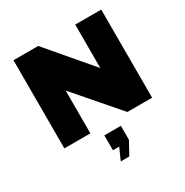

<svg xmlns="http://www.w3.org/2000/svg" viewBox="-210 -860 1254 1298"><g transform="rotate(-30 416.5 -210.5)"><path d="M759 -688V0H566L277 -334V0H74V-688H267L556 -349V-688ZM481 59V168L427 267H360L401 175H352V59Z"/></g></svg>

Font: Archicoco
Style: Regular
Weight: 400
Designer: Hector Gatti
Foundry: Hector Gatti
Version: 1.002